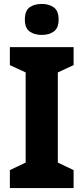

<svg xmlns="http://www.w3.org/2000/svg" viewBox="-20 -953 423 973"><path d="M353 0H30V-91L110 -129V-586L30 -623V-714H353V-623L273 -586V-129L353 -91ZM192 -933Q230 -933 253.5 -915Q277 -897 277 -854Q277 -811 253 -793.5Q229 -776 192 -776Q154 -776 130 -793.5Q106 -811 106 -854Q106 -898 129.5 -915.5Q153 -933 192 -933Z"/></svg>

Font: Noto Sans Sinhala SemiCondensed ExtraBold
Style: Regular
Weight: 800
Width: 4
Designer: Jelle Bosma - Monotype Design Team
Foundry: Monotype Imaging Inc.
Version: Version 2.006; ttfautohint (v1.8.4.7-5d5b)